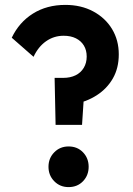

<svg xmlns="http://www.w3.org/2000/svg" viewBox="-20 -754 543 784"><path d="M207 -244 203 -436H238Q267 -436 288.5 -446.5Q310 -457 322 -477Q334 -497 334 -523Q334 -549 322.5 -568Q311 -587 290 -597.5Q269 -608 240 -608Q200 -608 168 -585.5Q136 -563 117 -522L28 -600Q58 -663 114.5 -698.5Q171 -734 247 -734Q311 -734 360.5 -707.5Q410 -681 437.5 -635.5Q465 -590 465 -532Q465 -476 441 -434Q417 -392 375 -365Q333 -338 277 -327L324 -381L315 -244ZM260 10Q225 10 201.5 -14Q178 -38 178 -73Q178 -108 201.5 -132Q225 -156 260 -156Q296 -156 319 -132Q342 -108 342 -73Q342 -38 319 -14Q296 10 260 10Z"/></svg>

Font: Outfit Thin SemiBold
Style: Regular
Weight: 600
Version: Version 1.100;gftools[0.9.27]